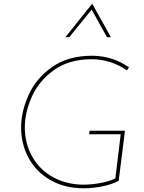

<svg xmlns="http://www.w3.org/2000/svg" viewBox="-20 -1005 780 1037"><path d="M621 -28Q584 -9 533 1.5Q482 12 433 12Q330 12 253 -32Q176 -76 135 -151Q94 -226 94 -317Q94 -402 134.5 -492Q175 -582 261.5 -643Q348 -704 478 -704Q589 -703 677 -641L665 -625Q626 -653 577 -669Q528 -685 476 -685Q352 -685 270.5 -626Q189 -567 151.5 -481.5Q114 -396 114 -317Q114 -235 150 -166.5Q186 -98 253 -56Q320 -14 411 -8Q458 -6 511 -14.5Q564 -23 603 -41L632 -280H461L464 -299H655ZM558 -804 475 -953 354 -804H333L478 -985L579 -804Z"/></svg>

Font: Josefin Sans Thin
Style: Italic
Weight: 200
Italic angle: -7°
Designer: Santiago Orozco
Foundry: Typemade
Version: Version 2.000